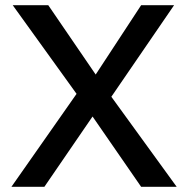

<svg xmlns="http://www.w3.org/2000/svg" viewBox="-20 -720 725 740"><path d="M524 0 307 -314 29 -700H166L378 -390L661 0ZM24 0 291 -381 358 -302 151 0ZM394 -325 328 -401 524 -700H651Z"/></svg>

Font: Lexend Medium
Style: Regular
Weight: 500
Designer: Bonnie Shaver-Troup, Thomas Jockin
Foundry: Lexend
Version: Version 1.005